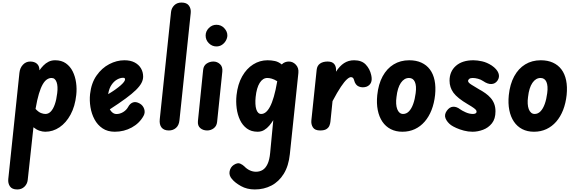

<svg xmlns="http://www.w3.org/2000/svg" viewBox="-20 -1024 4536 1507"><path d="M115.5 463Q74.5 463 58 438.8Q41.5 414.5 45 381L132.5 -452.5Q136.5 -491 160 -516Q183.5 -541 217 -541Q250 -541 269.8 -523.8Q289.5 -506.5 289.5 -474V-472Q303.5 -492 321 -510Q338.5 -528 361.2 -539.5Q384 -551 413 -551Q463 -551 497 -527Q531 -503 550.8 -463.2Q570.5 -423.5 577.2 -375.2Q584 -327 578.5 -278.5Q569 -189.5 534 -124.8Q499 -60 447.2 -25Q395.5 10 335 10Q314.5 10 290.2 2Q266 -6 242.5 -25L197.5 389Q194 420 171.8 441.5Q149.5 463 115.5 463ZM259 -169Q282.5 -144 301.8 -136.8Q321 -129.5 336.5 -129.5Q360.5 -129.5 379 -149Q397.5 -168.5 410.2 -204.8Q423 -241 429 -292.5Q432.5 -319.5 431.2 -341.5Q430 -363.5 424.2 -379.2Q418.5 -395 408.8 -403.5Q399 -412 384.5 -412Q366 -412 348.5 -400.5Q331 -389 315.2 -361.8Q299.5 -334.5 285.5 -288.2Q271.5 -242 259.5 -172Z M881 10Q824.5 10 785 -16.5Q745.5 -43 722 -86.8Q698.5 -130.5 690 -182.8Q681.5 -235 687 -286Q696.5 -372 737.8 -431Q779 -490 837.5 -520.5Q896 -551 956.5 -551Q1004 -551 1036.8 -533.8Q1069.5 -516.5 1086.5 -487.5Q1103.5 -458.5 1103.5 -422.5Q1103.5 -398 1090.5 -373Q1077.5 -348 1047.8 -318.5Q1018 -289 967.5 -251.8Q917 -214.5 842 -166Q848 -155.5 855.5 -147.2Q863 -139 872.8 -134Q882.5 -129 894 -129Q921.5 -129 947 -144.5Q972.5 -160 986 -185Q1000 -211.5 1023.5 -220Q1047 -228.5 1077.5 -211Q1102.5 -196.5 1111.8 -168.5Q1121 -140.5 1107 -115Q1075 -56.5 1014 -23.2Q953 10 881 10ZM829 -285Q861 -304 885.5 -321.5Q910 -339 927 -354Q944 -369 952.8 -381Q961.5 -393 961.5 -400.5Q961.5 -406 958.8 -409.8Q956 -413.5 946 -413.5Q923.5 -413.5 899 -399.8Q874.5 -386 855.5 -358.2Q836.5 -330.5 829.5 -288Z M1305.5 0Q1266.5 0 1248 -23.2Q1229.5 -46.5 1234 -88.5L1322.5 -930Q1326 -961 1347.8 -982.5Q1369.5 -1004 1404.5 -1004Q1445.5 -1004 1463 -979.8Q1480.5 -955.5 1477 -922L1388.5 -79.5Q1384.5 -40.5 1361.5 -20.2Q1338.5 0 1305.5 0Z M1606 0Q1574 0 1552 -18.5Q1530 -37 1533.5 -74L1574.5 -476Q1578 -509 1602 -525Q1626 -541 1655 -541Q1684.5 -541 1706.8 -520.5Q1729 -500 1725 -461.5L1684 -66.5Q1680.5 -34.5 1657.5 -17.2Q1634.5 0 1606 0ZM1594 -745Q1594 -778.5 1619.2 -804Q1644.5 -829.5 1678.5 -829.5Q1715.5 -829.5 1740 -803.2Q1764.5 -777 1764.5 -746.5Q1764.5 -726 1753.2 -705.8Q1742 -685.5 1722.8 -672.5Q1703.5 -659.5 1678.5 -659.5Q1644.5 -659.5 1619.2 -684.8Q1594 -710 1594 -745Z M2002 10Q1952 10 1917.8 -15.2Q1883.5 -40.5 1863.8 -82.2Q1844 -124 1837.5 -175Q1831 -226 1836.5 -277Q1846 -363 1880.5 -424.2Q1915 -485.5 1967 -518.2Q2019 -551 2080 -551Q2111 -551 2138.8 -544.8Q2166.5 -538.5 2191.5 -518L2193 -519.5Q2204 -530.5 2218 -535.8Q2232 -541 2247.5 -541Q2279 -541 2302.5 -515.8Q2326 -490.5 2322 -451.5L2255 186Q2245.5 278 2207.5 339.8Q2169.5 401.5 2110.8 432.2Q2052 463 1980 463Q1918.5 463 1871.2 436.5Q1824 410 1800.5 381Q1776 353 1782.2 320.5Q1788.5 288 1814.5 270.5Q1845 251 1865.2 260.2Q1885.5 269.5 1898 282Q1917.5 302.5 1941 313.2Q1964.5 324 1989 324Q2018.5 324 2041.8 309.8Q2065 295.5 2080.2 262.8Q2095.5 230 2100.5 175.5L2125 -81Q2111.5 -59 2093.8 -38Q2076 -17 2053.5 -3.5Q2031 10 2002 10ZM1986.5 -262.5Q1983.5 -233 1984.8 -208.5Q1986 -184 1991.5 -166.2Q1997 -148.5 2006.8 -139Q2016.5 -129.5 2030.5 -129.5Q2048.5 -129.5 2065.8 -143Q2083 -156.5 2099 -186.2Q2115 -216 2129.2 -264.8Q2143.5 -313.5 2155.5 -383.5L2156 -386.5Q2132.5 -401 2113.2 -406.5Q2094 -412 2078.5 -412Q2042.5 -412 2018.2 -373.2Q1994 -334.5 1986.5 -262.5Z M2492.5 0Q2451.5 0 2436 -24.2Q2420.5 -48.5 2424 -80.5L2465.5 -476Q2469 -509 2492 -525Q2515 -541 2551.5 -541Q2588.5 -541 2604.2 -520.5Q2620 -500 2617.5 -467L2617 -461Q2646 -506 2680.5 -528.5Q2715 -551 2759.5 -551Q2819 -551 2851 -517Q2883 -483 2893.5 -435.5Q2902 -399 2892 -376Q2882 -353 2855.5 -343Q2824.5 -333.5 2796.8 -344.8Q2769 -356 2759.5 -394Q2756 -408 2749.8 -413.2Q2743.5 -418.5 2734.5 -418.5Q2722 -418.5 2702.8 -401.2Q2683.5 -384 2655.8 -343Q2628 -302 2590 -230L2573.5 -69Q2572 -53.5 2565.5 -37.5Q2559 -21.5 2542.2 -10.8Q2525.5 0 2492.5 0Z M3138.5 10Q3086.5 10 3046.8 -10.5Q3007 -31 2981.2 -69Q2955.5 -107 2945 -159.8Q2934.5 -212.5 2941 -277Q2950 -363.5 2983.2 -424.8Q3016.5 -486 3069.8 -518.5Q3123 -551 3192 -551Q3246 -551 3287 -532.5Q3328 -514 3354.2 -479Q3380.5 -444 3391 -393.5Q3401.5 -343 3395 -278.5Q3388 -213.5 3367.2 -160.5Q3346.5 -107.5 3313.2 -69.2Q3280 -31 3236 -10.5Q3192 10 3138.5 10ZM3092 -262.5Q3088 -234 3089.5 -209.8Q3091 -185.5 3097.8 -167.5Q3104.5 -149.5 3116.2 -139.5Q3128 -129.5 3144 -129.5Q3170 -129.5 3190 -150.2Q3210 -171 3223.2 -208Q3236.5 -245 3242.5 -292.5Q3246.5 -321.5 3244.8 -343.8Q3243 -366 3236.2 -381.2Q3229.5 -396.5 3218 -404.2Q3206.5 -412 3190.5 -412Q3152.5 -412 3126.2 -373.5Q3100 -335 3092 -262.5Z M3689.5 10Q3654.5 10 3621.2 1.2Q3588 -7.5 3561.5 -19.5Q3535 -31.5 3520 -42Q3490 -64.5 3477.5 -93.8Q3465 -123 3486.5 -154Q3508 -184.5 3535.8 -186.2Q3563.5 -188 3592 -166Q3604.5 -156.5 3634 -143Q3663.5 -129.5 3692 -129.5Q3703.5 -129.5 3712 -133.8Q3720.5 -138 3720.5 -147.5Q3720.5 -153 3717 -159Q3713.5 -165 3699.2 -175.8Q3685 -186.5 3651.5 -206Q3570 -254 3539.2 -296Q3508.5 -338 3508.5 -391Q3508.5 -463 3558.2 -507Q3608 -551 3696 -551Q3727 -551 3764.5 -542.5Q3802 -534 3840 -509.5Q3880 -482 3892 -450.8Q3904 -419.5 3884.5 -391Q3867 -366 3837.5 -364.5Q3808 -363 3772.5 -387.5Q3754 -400 3731.5 -406Q3709 -412 3689.5 -412Q3672.5 -412 3663.2 -405Q3654 -398 3654 -388Q3654 -375.5 3681 -358.8Q3708 -342 3740 -323Q3767 -308.5 3790.2 -292Q3813.5 -275.5 3831.2 -255.2Q3849 -235 3859 -209Q3869 -183 3869 -150Q3869 -91 3841 -56Q3813 -21 3771.5 -5.5Q3730 10 3689.5 10Z M4171 10Q4119 10 4079.2 -10.5Q4039.5 -31 4013.8 -69Q3988 -107 3977.5 -159.8Q3967 -212.5 3973.5 -277Q3982.5 -363.5 4015.8 -424.8Q4049 -486 4102.2 -518.5Q4155.5 -551 4224.5 -551Q4278.5 -551 4319.5 -532.5Q4360.5 -514 4386.8 -479Q4413 -444 4423.5 -393.5Q4434 -343 4427.5 -278.5Q4420.5 -213.5 4399.8 -160.5Q4379 -107.5 4345.8 -69.2Q4312.5 -31 4268.5 -10.5Q4224.5 10 4171 10ZM4124.5 -262.5Q4120.5 -234 4122 -209.8Q4123.5 -185.5 4130.2 -167.5Q4137 -149.5 4148.8 -139.5Q4160.5 -129.5 4176.5 -129.5Q4202.5 -129.5 4222.5 -150.2Q4242.5 -171 4255.8 -208Q4269 -245 4275 -292.5Q4279 -321.5 4277.2 -343.8Q4275.5 -366 4268.8 -381.2Q4262 -396.5 4250.5 -404.2Q4239 -412 4223 -412Q4185 -412 4158.8 -373.5Q4132.5 -335 4124.5 -262.5Z"/></svg>

Font: Edu SA Hand
Style: Regular
Weight: 400
Designer: Tina and Corey Anderson, Eben Sorkin, Mirko Velimirovic
Foundry: Google for Education
Version: Version 2.000